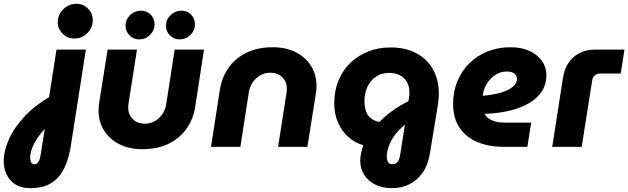

<svg xmlns="http://www.w3.org/2000/svg" viewBox="-80 -774 3312 1012"><path d="M80.7 217.7Q12.3 217.7 -24 177Q-60.3 136.3 -60.3 74.7Q-60.3 21.7 -32.7 -40.3Q-5 -102.3 51.8 -162.7Q108.7 -223 196 -271.7L210.7 -141.7Q164.7 -107.7 135.5 -71Q106.3 -34.3 92.7 -1.3Q79 31.7 79 57Q79 72.7 84.5 82.2Q90 91.7 100 91.7Q111.7 91.7 118.5 84.2Q125.3 76.7 129.2 64.3Q133 52 135 37.7L166.3 -160.7L169 -199.3L217.7 -512.7H372.7L293 -3.7Q287 35.3 274.3 74.5Q261.7 113.7 238.3 146.2Q215 178.7 176.8 198.2Q138.7 217.7 80.7 217.7ZM312 -571Q274.7 -571 249.5 -596.7Q224.3 -622.3 224.3 -657.3Q224.3 -684 237.8 -705.8Q251.3 -727.7 273.7 -740.8Q296 -754 322 -754Q359 -754 384 -728.7Q409 -703.3 409 -666.7Q409 -641 395.8 -619.2Q382.7 -597.3 360.8 -584.2Q339 -571 312 -571Z M995.3 -512.7 949 -212Q939.3 -147.3 903.7 -96.3Q868 -45.3 809.2 -16.5Q750.3 12.3 670 12.3Q600 12.3 548 -14.5Q496 -41.3 467.7 -87.5Q439.3 -133.7 439.3 -192Q439.3 -201.7 440.8 -213.8Q442.3 -226 443.3 -236L487.3 -512.7H642L597.7 -229.7Q596.7 -224.3 596.2 -218.3Q595.7 -212.3 595.7 -208Q595.7 -170.3 619.8 -146.2Q644 -122 684.3 -122Q712.7 -122 736.2 -135.7Q759.7 -149.3 775.8 -172.5Q792 -195.7 796 -224.3L840.7 -512.7ZM867 -566.3Q836.3 -566.3 815.5 -587.7Q794.7 -609 794.7 -638Q794.7 -671 818.8 -694.3Q843 -717.7 875.7 -717.7Q906.7 -717.7 927.2 -697Q947.7 -676.3 947.7 -646Q947.7 -614 923.8 -590.2Q900 -566.3 867 -566.3ZM654 -566.3Q623.3 -566.3 602.5 -587.7Q581.7 -609 581.7 -638Q581.7 -671 605.8 -694.3Q630 -717.7 662.7 -717.7Q693.7 -717.7 714.2 -697Q734.7 -676.3 734.7 -646Q734.7 -614 710.8 -590.2Q687 -566.3 654 -566.3Z M1032.3 0 1078.7 -300.7Q1089.3 -366.3 1124.8 -416.8Q1160.3 -467.3 1219.3 -496.2Q1278.3 -525 1357.7 -525Q1427.7 -525 1479.7 -498.5Q1531.7 -472 1560 -425.7Q1588.3 -379.3 1588.3 -320.7Q1588.3 -311 1587.3 -299.3Q1586.3 -287.7 1584.3 -276.7L1540.3 0H1385.7L1430 -283Q1431 -288.7 1431.5 -294.5Q1432 -300.3 1432 -304.7Q1432 -343 1407.8 -366.8Q1383.7 -390.7 1343.3 -390.7Q1315.3 -390.7 1291.7 -377Q1268 -363.3 1252.3 -340.3Q1236.7 -317.3 1231.7 -288.3L1187 0Z M1985.7 217.7Q1936 217.7 1898.3 199Q1860.7 180.3 1839.7 147.7Q1818.7 115 1818.7 74Q1818.7 53.3 1823.8 30.3Q1829 7.3 1834.7 -8.7Q1793.3 -20.3 1758.3 -50Q1723.3 -79.7 1702.5 -125.7Q1681.7 -171.7 1681.7 -230.7Q1681.7 -294.7 1703.5 -348.3Q1725.3 -402 1765.3 -441.2Q1805.3 -480.3 1859.5 -502.2Q1913.7 -524 1978 -524Q2058 -524 2115 -493.3Q2172 -462.7 2202.5 -407.8Q2233 -353 2233 -280Q2233 -266.3 2231.5 -251.2Q2230 -236 2228 -220.7L2185.7 36Q2176 95.7 2147.7 136.2Q2119.3 176.7 2077.8 197.2Q2036.3 217.7 1985.7 217.7ZM1987 91.7Q2007.3 91.7 2016.5 78.2Q2025.7 64.7 2029.3 41.7L2054.3 -116.7Q2034.7 -101 2019.3 -84.2Q2004 -67.3 1992.5 -49.8Q1981 -32.3 1973.7 -14.8Q1966.3 2.7 1962.5 19.3Q1958.7 36 1958.7 51.3Q1958.7 68.7 1965.3 80.2Q1972 91.7 1987 91.7ZM1920 -131Q1946.7 -159.3 1984.3 -187.3Q2022 -215.3 2073 -240.7L2076 -261Q2077 -268 2077.5 -274.2Q2078 -280.3 2078 -286.3Q2078 -318.7 2065 -341.8Q2052 -365 2027.8 -377.3Q2003.7 -389.7 1970 -389.7Q1931.7 -389.7 1902.8 -370.7Q1874 -351.7 1857.7 -318.5Q1841.3 -285.3 1841 -241Q1841 -208.7 1849.8 -185.7Q1858.7 -162.7 1876.3 -149.3Q1894 -136 1920 -131Z M2575.7 0Q2498 0 2437.7 -24.7Q2377.3 -49.3 2342.8 -100Q2308.3 -150.7 2308.3 -227Q2308.3 -292.3 2331.2 -346.8Q2354 -401.3 2394.8 -441.3Q2435.7 -481.3 2490.7 -503.2Q2545.7 -525 2610.3 -525Q2669.3 -525 2711.5 -505.3Q2753.7 -485.7 2776.8 -452.5Q2800 -419.3 2800 -378.7Q2800 -329.3 2776 -292.7Q2752 -256 2710.5 -231.3Q2669 -206.7 2614.7 -192.8Q2560.3 -179 2499.3 -175Q2491.3 -174.3 2485.3 -174.3Q2479.3 -174.3 2473.3 -174.7Q2485 -152.7 2512 -140.2Q2539 -127.7 2583.3 -127.7H2719.7L2699.7 0ZM2464.7 -269.7Q2467 -269.7 2469.7 -269.7Q2472.3 -269.7 2476 -270.3Q2526.7 -275.7 2559.7 -285.7Q2592.7 -295.7 2611.3 -308Q2630 -320.3 2637.5 -333.2Q2645 -346 2645 -357.3Q2645 -373.3 2632.2 -385.2Q2619.3 -397 2592 -397Q2556.7 -397 2528.8 -377.7Q2501 -358.3 2484.3 -329.8Q2467.7 -301.3 2465.3 -273.3Q2465 -272 2464.8 -271.3Q2464.7 -270.7 2464.7 -269.7Z M2830.7 0 2887.7 -366Q2898.7 -434.7 2944 -473.7Q2989.3 -512.7 3058.7 -512.7H3211.3L3191.7 -386.3H3081Q3066.7 -386.3 3055.2 -376.8Q3043.7 -367.3 3041.7 -352.3L2986 0Z"/></svg>

Font: MuseoModerno Thin
Style: Italic
Weight: 100
Italic angle: -9°
Designer: Pablo Cosgaya, Héctor Gatti, Marcela Romero, and the Authors of The MuseoModerno Project.
Foundry: Omnibus-Type Team
Version: Version 1.003